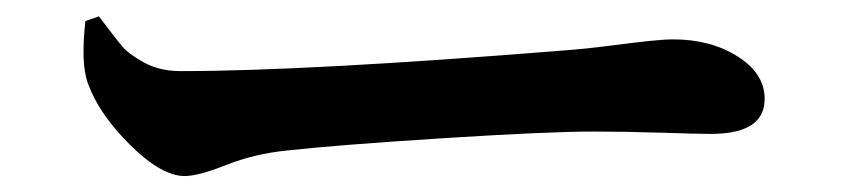

<svg xmlns="http://www.w3.org/2000/svg" viewBox="-20 -481 1040 236"><path d="M85 -455.1 101.6 -460.9Q122.1 -433.6 130.4 -423.8Q138.7 -414.1 157.7 -403.8Q176.8 -393.6 202.1 -393.6Q357.4 -393.6 671.9 -418.9Q699.2 -420.9 729.5 -424.8Q759.8 -428.7 778.3 -430.7Q796.9 -432.6 807.6 -432.6Q853.5 -432.6 886.7 -411.6Q919.9 -390.6 919.9 -359.4Q919.9 -316.4 853.5 -316.4Q836.9 -316.4 792.5 -317.9Q748 -319.3 709 -319.3Q653.3 -319.3 522.9 -311Q392.6 -302.7 332 -295.9Q293 -292 258.3 -278.3Q223.6 -264.6 207 -264.6Q178.7 -264.6 140.1 -302.7Q101.6 -340.8 87.9 -378.9Q79.1 -403.3 85 -455.1Z"/></svg>

Font: GenYoMin TW TTF Bold
Style: Regular
Weight: 700
Version: Version 1.300